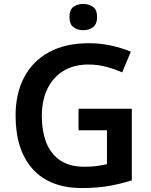

<svg xmlns="http://www.w3.org/2000/svg" viewBox="-20 -943 766 973"><path d="M378 -392H648V-29Q591 -11 531 -0.5Q471 10 395 10Q233 10 146 -86Q59 -182 59 -358Q59 -469 102.5 -551.5Q146 -634 229 -679Q312 -724 431 -724Q489 -724 543.5 -712Q598 -700 643 -681L599 -576Q564 -592 520 -604Q476 -616 428 -616Q355 -616 302 -584Q249 -552 220.5 -493.5Q192 -435 192 -356Q192 -280 214 -222Q236 -164 284 -131Q332 -98 409 -98Q447 -98 473 -102Q499 -106 522 -111V-283H378ZM402 -923Q430 -923 451 -908.5Q472 -894 472 -857Q472 -820 451 -805Q430 -790 402 -790Q373 -790 352.5 -805Q332 -820 332 -857Q332 -894 352.5 -908.5Q373 -923 402 -923Z"/></svg>

Font: Noto Sans Malayalam SemiBold
Style: Regular
Weight: 600
Designer: Jelle Bosma - Monotype Design Team
Foundry: Monotype Imaging Inc.
Version: Version 2.104; ttfautohint (v1.8.4.7-5d5b)